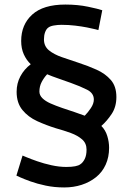

<svg xmlns="http://www.w3.org/2000/svg" viewBox="-20 -730 580 843"><path d="M262 93Q219 93 181 85Q143 77 114 66.5Q85 56 68.5 48.5Q52 41 52 41L79 -47Q79 -47 97 -39.5Q115 -32 143.5 -22Q172 -12 206 -4.5Q240 3 271 3Q318 3 333 -9Q344 -16 352 -32Q360 -48 360 -73Q360 -101 340.5 -118Q321 -135 291 -146Q261 -157 225 -167Q183 -180 143.5 -198Q104 -216 78.5 -247Q53 -278 53 -327Q53 -364 69.5 -395Q86 -426 115 -448Q96 -466 84.5 -491.5Q73 -517 73 -550Q73 -622 121.5 -666Q170 -710 267 -710Q321 -710 366.5 -700.5Q412 -691 429 -685L412 -598Q412 -598 398.5 -601.5Q385 -605 362 -609.5Q339 -614 310 -617.5Q281 -621 250 -621Q233 -621 216 -618Q199 -615 191 -608Q183 -602 178 -588.5Q173 -575 173 -557Q173 -527 195 -509Q217 -491 252 -479Q287 -467 326 -454Q366 -441 404 -424Q442 -407 466.5 -379Q491 -351 491 -304Q491 -261 470.5 -230Q450 -199 425 -177Q443 -159 451 -133Q459 -107 459 -81Q459 -40 444 -7Q429 26 401.5 48Q374 70 338.5 81.5Q303 93 262 93ZM352 -222Q366 -236 379 -255.5Q392 -275 392 -293Q392 -321 362.5 -336Q333 -351 291 -366Q258 -378 233 -386.5Q208 -395 187 -404Q173 -389 163 -370Q153 -351 153 -328Q153 -312 166 -299Q179 -286 201.5 -276Q224 -266 253 -256Q284 -246 307 -238Q330 -230 352 -222Z"/></svg>

Font: Ruda SemiBold
Style: Regular
Weight: 600
Designer: Mariela Monsalve and Angelina Sanchez
Foundry: Mariela Monsalve and Angelina Sanchez
Version: Version 2.001